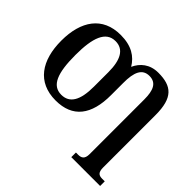

<svg xmlns="http://www.w3.org/2000/svg" viewBox="-206 -1005 1526 1526"><g transform="rotate(45 556.5 -242.5)"><path d="M762 240H1086V188H1057C1019 188 999 174 999 119V-470C999 -664 928 -724 777 -724C681 -724 621 -671 591 -604C547 -677 476 -725 353 -725C150 -725 51 -580 51 -359C51 -137 150 10 355 10C545 10 638 -109 637 -334V-467C636 -591 666 -656 745 -656C823 -656 848 -595 848 -495V121C848 176 822 188 786 188H762ZM355 -54C250 -54 211 -155 211 -358C211 -550 250 -661 359 -661C450 -661 493 -585 493 -446V-283C493 -129 448 -54 355 -54Z"/></g></svg>

Font: Noto Serif SemiCondensed
Style: Bold
Weight: 700
Width: 4
Designer: Monotype Design Team
Foundry: Monotype Imaging Inc.
Version: Version 2.015